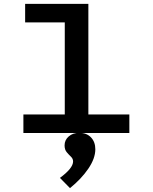

<svg xmlns="http://www.w3.org/2000/svg" viewBox="-20 -688 790 993"><path d="M101 0V-96H315V-572H110V-668H437V-96H649V0ZM342 285 290 232Q358 182 358 147Q358 133 347 122.5Q336 112 325 99Q314 86 314 64Q314 36 335.5 17.5Q357 -1 390 -1Q428 -1 450.5 22.5Q473 46 473 84Q473 131 437 184Q401 237 342 285Z"/></svg>

Font: Inconsolata ExtraExpanded
Style: Bold
Weight: 700
Width: 8
Monospace: yes
Designer: Raph Levien, Cyreal, Brenton Simpson
Foundry: Raph Levien, Cyreal, Google
Version: Version 3.100; ttfautohint (v1.8.4.7-5d5b)